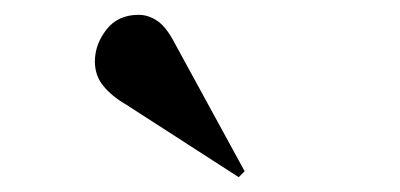

<svg xmlns="http://www.w3.org/2000/svg" viewBox="-20 -820 540 259"><path d="M302 -581 150 -679Q131 -690 119.5 -704Q108 -718 108 -737Q108 -760 123.5 -780Q139 -800 167 -800Q180 -800 192 -792Q204 -784 215 -763L310 -589Z"/></svg>

Font: Literata 72pt
Style: Bold
Weight: 700
Designer: Latin by Veronika Burian and Jose Scaglione. Greek by Irene Vlachou. Cyrillic by Vera Evstafieva.
Foundry: TypeTogether
Version: Version 3.002